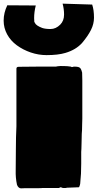

<svg xmlns="http://www.w3.org/2000/svg" viewBox="-27 -1031 535 1052"><path d="M66 -19Q62 -37 60 -59Q59 -66 59 -78V-91L60 -215Q60 -278 63 -339V-655Q63 -665 76 -665Q145 -665 179 -666H279Q282 -666 284 -667Q286 -668 289 -668Q302 -670 325 -669Q342 -669 361 -666Q367 -662 370 -664Q372 -664 378 -666Q393 -666 401.5 -664Q410 -662 415 -655Q420 -646 423 -633Q424 -623 424 -591V-396V-381Q423 -373 423 -345Q423 -315 421 -298L420 -253Q419 -238 419 -215L418 -199V-135Q418 -75 413 -33Q413 -19 406 -5Q388 -5 354 -3Q338 -3 333 -1H323H320Q313 -1 313 -3Q305 -5 304 -5L296 -1H204Q203 0 188 0H150H113L88 1Q81 1 75 -4.5Q69 -10 66 -19ZM65 -783Q31 -808 12 -843Q-7 -878 -7 -918Q-7 -961 13 -1002L169 -1001Q160 -965 160 -932L161 -911Q161 -911 162 -909.5Q163 -908 164 -906Q170 -891 204 -878Q221 -872 250 -872Q279 -872 303 -896Q324 -917 324 -951Q324 -982 316 -1011L478 -1006Q488 -977 488 -934Q488 -900 471.5 -867Q455 -834 423 -796Q389 -758 331 -741Q291 -729 228 -729Q184 -729 141.5 -743.5Q99 -758 65 -783Z"/></svg>

Font: Sigmar One
Style: Regular
Weight: 400
Designer: Vernon Adams
Foundry: Vernon Adams
Version: Version 2.000